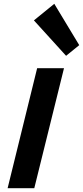

<svg xmlns="http://www.w3.org/2000/svg" viewBox="-20 -988 436 1008"><path d="M396 -751 327 -695 158 -881 265 -968ZM160 0H20L175 -630H316Z"/></svg>

Font: TypoPRO Sinkin Sans
Style: 600 SemiBold Italic
Weight: 600
Italic angle: -112°
Designer: Keith Bates
Foundry: K-Type
Version: Sinkin Sans (version 1.0)  by Keith Bates   •   © 2014   www